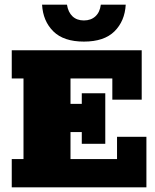

<svg xmlns="http://www.w3.org/2000/svg" viewBox="-20 -797 659 817"><path d="M30 0V-120H80V-463H30V-583H583V-373H458V-463H280V-355H328V-400H428V-185H328V-235H280V-120H478V-215H603V0ZM337 -620Q251 -620 207 -663.5Q163 -707 159 -777H265Q270 -745 288.5 -727.5Q307 -710 337 -710Q367 -710 386 -727.5Q405 -745 409 -777H515Q511 -707 467 -663.5Q423 -620 337 -620Z"/></svg>

Font: Rokkitt SemiBold Black
Style: Regular
Weight: 900
Version: Version 3.103